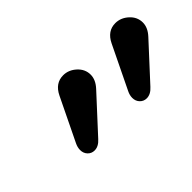

<svg xmlns="http://www.w3.org/2000/svg" viewBox="-34 -899 610 610"><g transform="rotate(-45 271.0 -594.0)"><path d="M179.2 -492.2Q163.6 -474.6 145.5 -474.6Q132.3 -474.6 123 -484.1Q113.8 -493.7 113.8 -508.3Q113.8 -520.5 120.1 -533.2L189.9 -677.2Q208 -714.4 243.7 -714.4Q268.1 -714.4 287.6 -696.5Q307.1 -678.7 307.1 -653.8Q307.1 -630.9 287.1 -609.4ZM413.6 -492.2Q397.9 -474.6 379.9 -474.6Q366.7 -474.6 357.4 -484.1Q348.1 -493.7 348.1 -508.3Q348.1 -520.5 354.5 -533.2L424.3 -677.2Q442.4 -714.4 478 -714.4Q502.4 -714.4 522 -696.5Q541.5 -678.7 541.5 -653.8Q541.5 -630.9 521.5 -609.4Z"/></g></svg>

Font: Anka/Coder Condensed
Style: Italic
Weight: 400
Width: 4
Italic angle: -12°
Monospace: yes
Version: Version 001.100